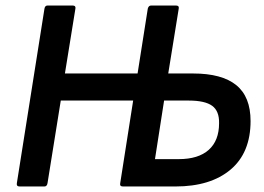

<svg xmlns="http://www.w3.org/2000/svg" viewBox="-20 -675 955 695"><path d="M51 0Q39 0 41 -12L141 -644Q143 -655 152 -655H243Q255 -655 253 -644L215 -409H478L515 -644Q518 -655 527 -655H617Q629 -655 627 -644L589 -409H679Q783 -409 835 -367Q887 -325 887 -237Q887 -122 814.5 -61Q742 0 615 0H425Q413 0 415 -11L462 -311H200L152 -12Q150 0 141 0ZM541 -99H627Q698 -99 735.5 -132.5Q773 -166 773 -229Q774 -273 748 -292Q722 -311 663 -311H574Z"/></svg>

Font: Sofia Sans Semi Condensed
Style: Bold Italic
Weight: 700
Italic angle: -9°
Version: Version 4.100